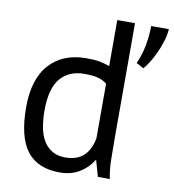

<svg xmlns="http://www.w3.org/2000/svg" viewBox="-80 -771 775 854"><g transform="rotate(10 307.0 -344.0)"><path d="M461 -172Q461 -121 462 -79.5Q463 -38 471 2H417L397 -69H393Q373 -34 335 -11Q297 12 246 12Q146 12 97.5 -51Q49 -114 49 -248Q49 -376 109.5 -442.5Q170 -509 276 -509Q313 -509 334.5 -505Q356 -501 381 -492V-700H461ZM259 -58Q310 -58 340 -84.5Q370 -111 381 -165V-413Q363 -427 340 -433Q317 -439 279 -439Q210 -439 171 -393.5Q132 -348 132 -248Q132 -207 138.5 -172Q145 -137 160 -112Q175 -87 199.5 -72.5Q224 -58 259 -58ZM614 -700Q612 -671 602 -640.5Q592 -610 579.5 -584Q567 -558 554 -538Q541 -518 532 -509L499 -527Q516 -563 525 -608.5Q534 -654 534 -700Z"/></g></svg>

Font: PTSans
Style: Regular
Weight: 400
Designer: A.Korolkova, O.Umpeleva, V.Yefimov
Foundry: ParaType Ltd
Version: Version 2.003W OFL